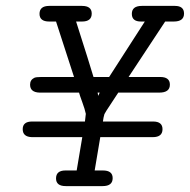

<svg xmlns="http://www.w3.org/2000/svg" viewBox="-20 -631 644 651"><path d="M89 -219H268L271 -245Q268 -260 259 -284.5Q250 -309 248 -317H114Q82 -318 82 -344Q82 -360 96 -367Q102 -370 121 -370H231L170 -558H147Q114 -558 114 -584Q114 -611 147 -611H258Q291 -611 291 -585Q291 -558 258 -558H238Q285 -411 297 -370H350L471 -558H458Q427 -558 427 -584Q427 -611 461 -611H573Q604 -611 604 -585Q604 -558 569 -558H540L416 -370H523Q556 -370 556 -344Q556 -317 520 -317H381L341 -256L334 -244L331 -232L329 -219H499Q531 -219 531 -193Q531 -166 498 -166H320L301 -53H329Q362 -53 362 -27Q362 0 328 0H203Q170 0 170 -26Q170 -53 202 -53H240L259 -166H88Q57 -167 57 -193Q57 -219 89 -219ZM311 -317 313 -306 318 -317Z"/></svg>

Font: CMU Typewriter Text
Style: LightOblique
Weight: 200
Italic angle: -9.46001°
Version: Version 0.7.0